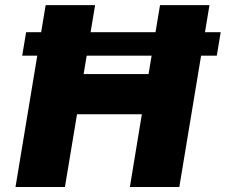

<svg xmlns="http://www.w3.org/2000/svg" viewBox="-20 -748 903 768"><path d="M862.8 -619.1 847.2 -525.4H68.8L84.5 -619.1ZM42 0 162.6 -727.5H360.4L314.5 -451.7H574.2L620.1 -727.5H817.9L697.3 0H499.5L547.4 -291H288.1L239.7 0Z"/></svg>

Font: Inter 16pt Black
Style: Italic
Weight: 900
Italic angle: -9.3988°
Version: Version 4.001;git-66647c0bb